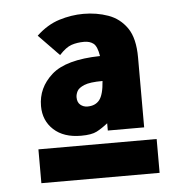

<svg xmlns="http://www.w3.org/2000/svg" viewBox="-43 -682 587 605"><g transform="rotate(-5 250.0 -380.0)"><path d="M202 -258Q147 -258 115.5 -287Q84 -316 84 -362Q84 -420 129.5 -460.5Q175 -501 283 -503Q278 -534 266.5 -543Q255 -552 237 -552Q215 -552 197 -546Q179 -540 158 -517L93 -584Q127 -616 165.5 -628Q204 -640 242 -640Q284 -640 320.5 -627Q357 -614 379.5 -581.5Q402 -549 402 -488V-267H287V-290Q268 -275 251.5 -266.5Q235 -258 202 -258ZM198 -380Q198 -364 207.5 -356Q217 -348 230 -348Q255 -348 268 -364.5Q281 -381 284 -424Q244 -424 226 -416.5Q208 -409 203 -399Q198 -389 198 -380ZM64 -227H438V-120H64Z"/></g></svg>

Font: Inconsolata Black
Style: Regular
Weight: 900
Monospace: yes
Designer: Raph Levien, Cyreal, Brenton Simpson
Foundry: Raph Levien, Cyreal, Google
Version: Version 3.001; ttfautohint (v1.8.2.53-6de2)